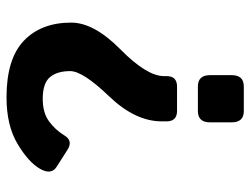

<svg xmlns="http://www.w3.org/2000/svg" viewBox="-108 -648 757 580"><g transform="rotate(-90 270.0 -358.5)"><path d="M55.7 -565.4Q30.3 -581.5 49.3 -615.2Q69.3 -650.4 125 -683.6Q180.7 -716.8 265.6 -716.8Q381.3 -716.8 436.3 -664.6Q491.2 -612.3 491.2 -521.5Q491.2 -452.6 410.4 -372.8Q329.6 -293 329.6 -241.2V-233.4Q329.6 -201.7 297.9 -201.7H224.6Q192.9 -201.7 192.9 -233.4V-248Q192.9 -328.1 268.8 -407.2Q344.7 -486.3 344.7 -524.4Q344.7 -564 326.4 -585.7Q308.1 -607.4 260.7 -607.4Q218.8 -607.4 192.9 -588.4Q167 -569.3 150.4 -542Q134.3 -515.1 106.9 -532.7ZM224.1 0Q189.9 0 189.9 -36.6V-102.1Q189.9 -138.7 224.1 -138.7H298.3Q332.5 -138.7 332.5 -102.1V-36.6Q332.5 0 298.3 0Z"/></g></svg>

Font: Istok
Style: Bold
Weight: 700
Designer: Andrey V. Panov
Foundry: Andrey V. Panov
Version: Version 1.0.1